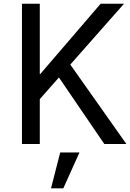

<svg xmlns="http://www.w3.org/2000/svg" viewBox="-20 -765 691 1020"><path d="M96.7 0V-745.1H191.4V-371.1H193.4L514.6 -745.1H638.7L353.5 -421.9L651.4 0H534.2L293 -353.5L191.4 -238.3V0ZM251 235.4 299.8 44.9H402.3L316.4 235.4Z"/></svg>

Font: Gothic A1 Medium
Style: Regular
Weight: 500
Designer: HanYang I&C Co.,Ltd.
Foundry: HanYang I&C Co.,Ltd.
Version: Version 2.50